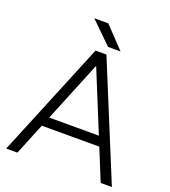

<svg xmlns="http://www.w3.org/2000/svg" viewBox="-155 -984 971 1096"><g transform="rotate(20 331.0 -435.5)"><path d="M298 -700H364L652 0H584ZM298 -700H364L78 0H10ZM146 -250H516V-192H146ZM228 -871H313L434 -744H358Z"/></g></svg>

Font: Oak Sans Light
Style: Regular
Weight: 400
Designer: Erik Kennedy, Walven
Foundry: Erik Kennedy, Walven
Version: Version 1.100;Glyphs 3.1.2 (3151)